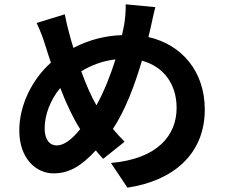

<svg xmlns="http://www.w3.org/2000/svg" viewBox="-20 -814 1040 886"><path d="M242 -143C206 -143 186 -174 186 -222C186 -283 212 -353 258 -408C287 -333 319 -266 350 -218C314 -173 277 -143 242 -143ZM513 -540C490 -467 460 -391 425 -328C402 -367 377 -424 355 -485C401 -513 453 -533 513 -540ZM674 -681C680 -706 689 -754 697 -781L560 -794C561 -771 558 -729 553 -700C550 -685 547 -669 543 -652C467 -649 394 -632 319 -593C312 -614 306 -635 301 -654C293 -683 285 -716 279 -748L149 -708C166 -672 178 -641 189 -605C197 -578 206 -551 215 -525C126 -446 69 -326 69 -212C69 -84 145 -14 227 -14C300 -14 355 -48 422 -120C432 -107 444 -94 456 -81L555 -160C537 -178 519 -198 501 -219C558 -305 601 -419 635 -534C735 -507 795 -426 795 -316C795 -192 710 -81 492 -62L568 52C775 21 925 -99 925 -309C925 -483 820 -608 665 -643Z"/></svg>

Font: Noto Sans Mono CJK JP Bold
Style: Regular
Weight: 700
Designer: Ryoko NISHIZUKA (kana & ideographs); Paul D. Hunt (Latin, Greek & Cyrillic); Wenlong ZHANG (bopomofo); Sandoll Communica
Foundry: Adobe Systems Incorporated
Version: Version 1.004;PS 1.004;hotconv 1.0.82;makeotf.lib2.5.63406